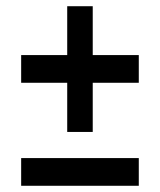

<svg xmlns="http://www.w3.org/2000/svg" viewBox="-20 -597 515 617"><path d="M48 -420V-331H196V-173H278V-331H426V-420H278V-577H196V-420ZM48 0H426V-89H48Z"/></svg>

Font: LT Wave Alt Medium
Style: Regular
Weight: 500
Designer: Daniel Lyons
Version: Version 2.5 (Glyphs App)